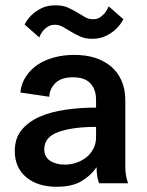

<svg xmlns="http://www.w3.org/2000/svg" viewBox="-20 -695 558 728"><path d="M356 0Q352.1 -8.3 349.1 -23.9Q346.2 -40.5 346.2 -61Q323.7 -28.3 287.6 -7.3Q252.4 13.2 194.8 13.2Q123 13.2 79.6 -22.9Q36.1 -59.1 36.1 -122.1Q36.1 -170.4 61.5 -201.7Q86.9 -232.9 129.4 -252Q170.9 -270.5 227.5 -278.8Q284.7 -287.1 344.2 -287.1V-316.9Q344.2 -355.5 323.2 -378.4Q302.2 -401.9 256.8 -401.9Q211.9 -401.9 189.9 -379.9Q167.5 -357.4 167 -328.1L57.1 -344.2Q60.5 -378.4 78.6 -405.3Q96.7 -432.6 123.5 -450.2Q149.9 -467.8 186.5 -477.5Q220.7 -486.8 261.2 -486.8Q305.2 -486.8 339.4 -476.1Q374 -465.3 400.4 -443.4Q425.8 -422.4 440.4 -390.1Q455.1 -357.9 455.1 -314.9V-64.9Q455.1 -43 458 -28.3Q460.9 -12.7 465.8 0ZM226.1 -70.8Q248.5 -70.8 269.5 -78.1Q291 -85.4 307.6 -98.6Q323.2 -110.8 334 -130.9Q344.2 -149.9 344.2 -174.8V-213.9Q256.3 -213.9 202.1 -194.8Q147.9 -175.8 147.9 -128.9Q147.9 -100.1 169.9 -85.4Q191.9 -70.8 226.1 -70.8ZM190.9 -674.8Q218.8 -674.8 236.8 -666.5Q257.8 -656.7 272 -648.4Q290.5 -637.7 301.8 -630.4Q314.9 -622.1 333 -622.1Q349.1 -622.1 359.4 -629.4Q369.1 -636.2 377.9 -646Q386.7 -657.7 392.1 -670.9L447.8 -622.1Q437 -601.1 419.9 -585Q406.7 -571.8 383.3 -559.6Q360.4 -547.9 329.1 -547.9Q303.2 -547.9 284.2 -556.6Q262.7 -566.4 249.5 -574.7Q243.7 -578.1 233.4 -584.2Q223.1 -590.3 219.7 -592.3Q205.1 -601.1 188 -601.1Q171.9 -601.1 160.2 -593.3Q149.9 -586.4 142.1 -577.1Q133.8 -565.9 128.9 -553.2L73.2 -602.1Q84 -622.6 100.1 -638.2Q113.3 -651.4 136.7 -663.6Q158.7 -674.8 190.9 -674.8Z"/></svg>

Font: Post Grotesk Medium
Style: Medium
Weight: 500
Version: Version 1.0